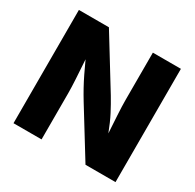

<svg xmlns="http://www.w3.org/2000/svg" viewBox="-158 -898 1082 1068"><g transform="rotate(30 383.0 -364.0)"><path d="M55.2 0V-727.5H248L446.8 -404.3Q471.2 -363.8 494.4 -319.3Q517.6 -274.9 540.5 -214.8Q537.1 -269.5 533.7 -327.4Q530.3 -385.3 530.3 -423.3V-727.5H710.4V0H517.6L334.5 -296.9Q313 -332 295.4 -364Q277.8 -396 261 -430.7Q244.1 -465.3 224.6 -508.3Q229 -443.4 232.2 -387.2Q235.4 -331.1 235.4 -296.9V0Z"/></g></svg>

Font: Inter Extra Bold
Style: Regular
Weight: 800
Designer: Rasmus Andersson
Foundry: rsms
Version: Version 4.000;git-3c8e0fc